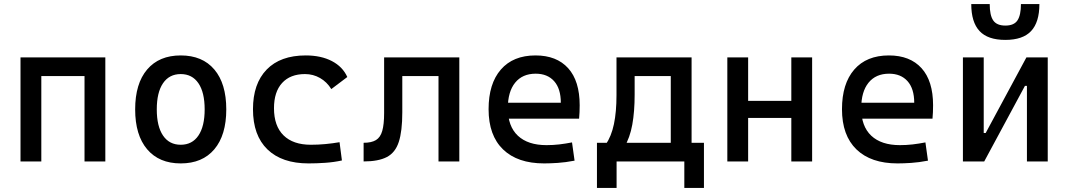

<svg xmlns="http://www.w3.org/2000/svg" viewBox="-20 -803 5313 955"><path d="M400.4 0V-517.6H503.9V0ZM82 0V-517.6H185.5V0ZM112.3 -424.8V-517.6H488.8V-424.8Z M878.9 9.8Q771.5 9.8 711.9 -60.5Q652.3 -130.9 652.3 -258.8Q652.3 -387.2 711.9 -457.3Q771.5 -527.3 878.9 -527.3Q986.8 -527.3 1046.1 -457.3Q1105.5 -387.2 1105.5 -258.8Q1105.5 -130.9 1046.1 -60.5Q986.8 9.8 878.9 9.8ZM878.9 -83Q936 -83 967 -128.9Q998 -174.8 998 -258.8Q998 -343.3 967 -388.9Q936 -434.6 878.9 -434.6Q821.8 -434.6 790.8 -388.9Q759.8 -343.3 759.8 -258.8Q759.8 -174.8 790.8 -128.9Q821.8 -83 878.9 -83Z M1514.6 9.8Q1382.3 9.8 1310.3 -59.8Q1238.3 -129.4 1238.3 -259.8Q1238.3 -386.7 1306.4 -457Q1374.5 -527.3 1501 -527.3Q1576.7 -527.3 1630.6 -499.3Q1684.6 -471.2 1707.5 -419.9L1627.9 -359.9Q1606 -395.5 1571.8 -415Q1537.6 -434.6 1497.1 -434.6Q1423.8 -434.6 1383.3 -390.4Q1342.8 -346.2 1342.8 -264.6Q1342.8 -176.3 1390.4 -129.6Q1438 -83 1526.4 -83Q1562.5 -83 1598.6 -86.4Q1634.8 -89.8 1668.9 -95.7L1680.7 -4.9Q1640.6 3.9 1597.9 6.8Q1555.2 9.8 1514.6 9.8Z M1788.6 0V-92.8Q1827.6 -92.8 1849.9 -106.2Q1872.1 -119.6 1881.3 -151.9Q1890.6 -184.1 1890.6 -241.2V-517.6H1981V-244.6Q1981 -150.4 1963.6 -97.2Q1946.3 -43.9 1904.3 -22Q1862.3 0 1788.6 0ZM2161.1 0V-517.6H2264.6V0ZM1916 -424.8V-517.6H2246.6V-424.8Z M2686.5 9.8Q2554.2 9.8 2482.2 -59.8Q2410.2 -129.4 2410.2 -259.8Q2410.2 -386.7 2471.2 -457Q2532.2 -527.3 2643.6 -527.3Q2748.5 -527.3 2805.9 -463.9Q2863.3 -400.4 2863.3 -279.3Q2863.3 -243.7 2860.4 -212.9H2497.1V-292H2769.5Q2769.5 -361.8 2736.3 -399.2Q2703.1 -436.5 2644.5 -436.5Q2578.6 -436.5 2542.2 -391.6Q2505.9 -346.7 2505.9 -264.6Q2505.9 -174.8 2555.9 -127.9Q2606 -81.1 2698.2 -81.1Q2730.5 -81.1 2761.7 -84.7Q2793 -88.4 2825.2 -94.7L2837.9 -3.9Q2792 4.9 2753.9 7.3Q2715.8 9.8 2686.5 9.8Z M3085 -70.8 2992.2 -83Q3021 -125 3033.7 -185.8Q3046.4 -246.6 3046.4 -329.1V-517.6H3136.7V-332.5Q3136.7 -248 3125 -183.1Q3113.3 -118.2 3085 -70.8ZM2949.2 131.8V-63.5H3046.9V131.8ZM3383.8 131.8V-63.5H3481.4V131.8ZM3316.4 0V-517.6H3419.9V0ZM3096.2 -424.8V-517.6H3379.4V-424.8ZM3481.4 -92.8V0H2949.2V-92.8Z M3916 0V-517.6H4019.5V0ZM3597.7 0V-517.6H3701.2V0ZM3627.9 -216.3V-301.3H4004.4V-216.3Z M4444.3 9.8Q4312 9.8 4240 -59.8Q4168 -129.4 4168 -259.8Q4168 -386.7 4229 -457Q4290 -527.3 4401.4 -527.3Q4506.3 -527.3 4563.7 -463.9Q4621.1 -400.4 4621.1 -279.3Q4621.1 -243.7 4618.2 -212.9H4254.9V-292H4527.3Q4527.3 -361.8 4494.1 -399.2Q4460.9 -436.5 4402.3 -436.5Q4336.4 -436.5 4300 -391.6Q4263.7 -346.7 4263.7 -264.6Q4263.7 -174.8 4313.7 -127.9Q4363.8 -81.1 4456.1 -81.1Q4488.3 -81.1 4519.5 -84.7Q4550.8 -88.4 4583 -94.7L4595.7 -3.9Q4549.8 4.9 4511.7 7.3Q4473.6 9.8 4444.3 9.8Z M4837.9 0V-141.6H4882.8L5085.4 -517.6H5119.6V-376H5078.1L4875.5 0ZM4769.5 0V-517.6H4873V0ZM5087.9 0V-517.6H5191.4V0ZM4980.5 -604.5Q4893.1 -604.5 4852.1 -648.7Q4811 -692.9 4811 -782.7H4902.8Q4902.8 -726.6 4920.4 -701.2Q4938 -675.8 4980.5 -675.8Q5023.9 -675.8 5041 -701.9Q5058.1 -728 5058.1 -782.7H5149.9Q5149.9 -692.4 5108.6 -648.4Q5067.4 -604.5 4980.5 -604.5Z"/></svg>

Font: Cascadia Mono
Style: Regular
Weight: 400
Monospace: yes
Designer: Aaron Bell
Foundry: Saja Typeworks
Version: Version 2102.003